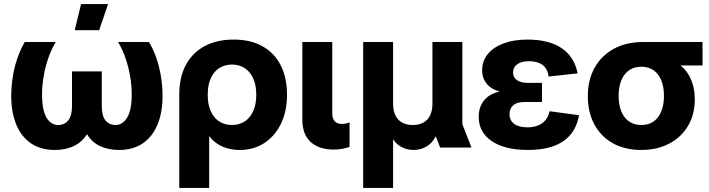

<svg xmlns="http://www.w3.org/2000/svg" viewBox="-20 -730 3510 950"><path d="M251.2 12Q181.2 12 133.1 -20.9Q85.1 -53.9 60.3 -114.1Q35.6 -174.4 35.6 -254.2Q35.6 -299 42.5 -345.6Q49.4 -392.2 64.5 -437.4Q79.5 -482.7 102.5 -522.2H255.8Q232.5 -483.1 217.3 -437.6Q202.1 -392.1 195.1 -347.2Q188 -302.3 188 -263.5Q188 -186.1 209.6 -148.8Q231.2 -111.5 268.4 -111.5Q298.6 -111.5 317.4 -134Q336.3 -156.5 336.3 -205.9V-376.6H483.6V-205.9Q483.6 -156.5 502 -134Q520.5 -111.5 551.5 -111.5Q587.1 -111.5 609.5 -148.8Q631.8 -186.1 631.8 -263.5Q631.8 -302.3 624.8 -347.2Q617.7 -392.1 602.7 -437.6Q587.6 -483.1 564 -522.2H717.3Q740.6 -482.7 755.5 -437.4Q770.4 -392.2 777.3 -345.6Q784.3 -299 784.3 -254.2Q784.3 -174.4 759.5 -114.1Q734.8 -53.9 686.8 -20.9Q638.9 12 568.6 12Q515.5 12 475.1 -7.2Q434.7 -26.3 410.4 -65.8Q385.4 -26.3 344.9 -7.2Q304.4 12 251.2 12ZM349.8 -580.5 381.1 -710H514.7L470.7 -580.5Z M867 200V-260.8Q867 -348.8 899.9 -409.4Q932.8 -470 993.2 -502.1Q1053.7 -534.2 1136.1 -534.2Q1220.9 -534.2 1280 -500.4Q1339.1 -466.7 1369.6 -405.4Q1400.1 -344.1 1400.1 -261.7Q1400.1 -178.5 1369.8 -117Q1339.4 -55.5 1287 -21.7Q1234.5 12 1166.5 12Q1136.9 12 1108.6 4.8Q1080.3 -2.4 1056.3 -18Q1032.4 -33.7 1015 -56.8V200ZM1127.9 -111.5Q1163.5 -111.5 1190.3 -128.8Q1217.1 -146.1 1232.5 -179.4Q1248 -212.6 1248 -260.9Q1248 -309.6 1232.5 -342.8Q1217.1 -376 1190.3 -393.3Q1163.5 -410.6 1127.9 -410.6Q1092.3 -410.6 1065.1 -393.3Q1037.9 -376 1022.9 -342.8Q1007.8 -309.6 1007.8 -260.9Q1007.8 -212.6 1022.9 -179.4Q1037.9 -146.1 1065.1 -128.8Q1092.3 -111.5 1127.9 -111.5Z M1631 10Q1558.1 10 1517 -27.7Q1476 -65.4 1476 -138.3V-522.2H1624V-170.8Q1624 -143.5 1636 -130.1Q1648 -116.7 1671.5 -116.7Q1679.7 -116.7 1689.1 -118.3Q1698.4 -120 1709.5 -124.5V-2.9Q1689 3.6 1671.3 6.8Q1653.5 10 1631 10Z M1777 200V-522.2H1925V-219.7Q1925 -165.1 1950.8 -138.3Q1976.6 -111.5 2022.5 -111.5Q2068 -111.5 2093.9 -138.3Q2119.7 -165.1 2119.7 -219.7V-522.2H2267.7V-115.4L2312.8 0H2157.9L2135.9 -56Q2119.5 -22.1 2090.4 -5.1Q2061.4 12 2026.6 12Q1993.9 12 1967.2 -2.3Q1940.4 -16.6 1925 -40.7V200Z M2591.4 12Q2478.3 12 2413.4 -31.6Q2348.6 -75.2 2348.6 -152.5Q2348.6 -200.3 2374.9 -233Q2401.2 -265.8 2452.5 -277.2Q2409.3 -288.7 2387.4 -316.8Q2365.5 -344.8 2365.5 -382.4Q2365.5 -427.8 2393.1 -462Q2420.8 -496.3 2471.5 -515.2Q2522.2 -534.2 2589 -534.2Q2697.1 -534.2 2759.9 -491.1Q2822.6 -447.9 2838 -367L2694.3 -351.3Q2689.2 -390.5 2664.4 -408.9Q2639.7 -427.2 2597.4 -427.2Q2560.3 -427.2 2539.5 -412.3Q2518.6 -397.4 2518.6 -371.7Q2518.6 -347.1 2537.8 -333.5Q2556.9 -320 2590.8 -320H2661.7V-225.2H2571.9Q2538 -225.2 2519.5 -209Q2501 -192.8 2501 -165.6Q2501 -133.6 2524.5 -116.8Q2547.9 -100 2590.4 -100Q2633.4 -100 2661.8 -119.6Q2690.1 -139.2 2699.1 -179.6L2844.8 -160.1Q2830.7 -75.7 2767.7 -31.8Q2704.7 12 2591.4 12Z M3152.4 12Q3071.1 12 3011.6 -21.7Q2952.1 -55.4 2920.3 -115.4Q2888.5 -175.3 2888.5 -254.9Q2888.5 -334.8 2922.3 -395.1Q2956 -455.4 3017.6 -488.8Q3079.3 -522.2 3163.2 -522.2H3456V-406.1H3346.6Q3368.7 -389.1 3384.2 -364.9Q3399.8 -340.6 3408.7 -309Q3417.7 -277.3 3417.7 -237.6Q3417.7 -163.8 3384.4 -107.4Q3351.2 -51.1 3291.5 -19.6Q3231.8 12 3152.4 12ZM3153.1 -111.5Q3188.8 -111.5 3213.6 -128.8Q3238.5 -146.1 3251.9 -178.6Q3265.2 -211.1 3265.2 -255.5Q3265.2 -300.2 3251.9 -332.7Q3238.5 -365.2 3213.6 -382.5Q3188.8 -399.8 3153.1 -399.8Q3118.1 -399.8 3092.9 -382.5Q3067.7 -365.2 3054.3 -332.7Q3040.9 -300.2 3040.9 -255.5Q3040.9 -211.1 3054.3 -178.6Q3067.7 -146.1 3092.9 -128.8Q3118.1 -111.5 3153.1 -111.5Z"/></svg>

Font: TikTok Sans Light
Style: Regular
Weight: 300
Version: Version 4.000